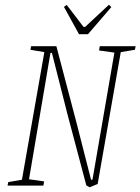

<svg xmlns="http://www.w3.org/2000/svg" viewBox="-20 -787 595 814"><path d="M552 -576 492 -566 394 -7 360 7 346 -1 268 -295Q255 -344 200 -563H194L103 -27L167 -18L164 0H12L15 -15L73 -25L168 -566L109 -576L112 -591H219L304 -268L366 -25H372L465 -564L400 -573L403 -591H555ZM251 -758 263 -766 334 -673H341L442 -767L452 -757L353 -642H315Z"/></svg>

Font: Grenze Thin
Style: Italic
Weight: 250
Italic angle: -10°
Designer: Renata Polastri
Foundry: Omnibus-Type
Version: Version 1.002; ttfautohint (v1.8)